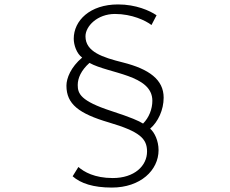

<svg xmlns="http://www.w3.org/2000/svg" viewBox="-20 -791 1040 867"><path d="M687 -722C656 -743 594 -771 513 -771C386 -771 313 -698 313 -616C313 -588 326 -549 351 -531C300 -488 280 -438 280 -404C280 -321 336 -278 472 -238C611 -197 644 -165 644 -107C644 -42 587 13 489 13C407 13 359 -15 334 -37L308 5C344 37 401 56 485 56C614 56 696 -22 696 -113C696 -155 678 -193 658 -210C694 -241 719 -295 719 -350C719 -431 654 -479 535 -509C443 -532 366 -557 366 -627C366 -673 420 -728 499 -728C576 -728 638 -698 664 -678ZM384 -507C472 -458 668 -454 668 -336C668 -299 653 -260 626 -233C607 -245 574 -260 482 -290C344 -335 331 -368 331 -407C331 -438 346 -473 384 -507Z"/></svg>

Font: Noto Sans T Chinese Light
Style: Regular
Weight: 300
Designer: Ryoko NISHIZUKA (kana & ideographs); Paul D. Hunt (Latin, Greek & Cyrillic); Wenlong ZHANG (bopomofo); Sandoll Communica
Foundry: Adobe Systems Incorporated
Version: Version 1.000;PS 1;hotconv 1.0.78;makeotf.lib2.5.61930